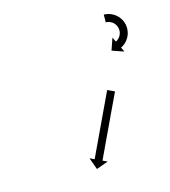

<svg xmlns="http://www.w3.org/2000/svg" viewBox="-68 -608 427 483"><g transform="rotate(-15 146.0 -366.5)"><path d="M220.9 -356.4C221.2 -357 221.4 -357.6 221.7 -358.2L203.6 -366.7C203.4 -366.1 203.1 -365.5 202.8 -364.9C202 -363.2 201.2 -361.5 200.4 -359.9C199.1 -357.2 197.9 -354.6 196.7 -352C195.1 -348.5 193.4 -345.1 191.8 -341.7C189.9 -337.7 188 -333.6 186.1 -329.6C184 -325.1 181.9 -320.6 179.7 -316.1C177.5 -311.3 175.2 -306.4 172.9 -301.6C170.6 -296.6 168.2 -291.7 165.9 -286.7C163.5 -281.7 161.2 -276.7 158.8 -271.8C156.6 -266.9 154.3 -262.1 152 -257.3C149.9 -252.8 147.8 -248.3 145.7 -243.8C143.7 -239.7 141.8 -235.7 139.9 -231.7C138.3 -228.2 136.7 -224.8 135.1 -221.4C133.9 -218.8 132.6 -216.2 131.4 -213.5C130.6 -211.8 129.8 -210.1 129 -208.4C128.7 -207.8 128.4 -207.2 128.1 -206.6L116.2 -212.3L127.3 -181.4L158.2 -192.5L146.2 -198.1C146.5 -198.7 146.8 -199.3 147.1 -199.9C147.9 -201.6 148.7 -203.3 149.5 -205C150.7 -207.6 152 -210.3 153.2 -212.9C154.8 -216.3 156.4 -219.7 158 -223.1C159.9 -227.2 161.8 -231.2 163.7 -235.2C165.9 -239.7 168 -244.3 170.1 -248.8C172.4 -253.6 174.7 -258.4 176.9 -263.2C179.3 -268.2 181.6 -273.2 184 -278.2C186.3 -283.1 188.7 -288.1 191 -293.1C193.3 -297.9 195.6 -302.7 197.8 -307.6C200 -312.1 202.1 -316.6 204.2 -321.1C206.1 -325.1 208 -329.2 209.9 -333.2C211.5 -336.6 213.1 -340 214.8 -343.4C216 -346.1 217.2 -348.7 218.5 -351.3C219.3 -353 220.1 -354.7 220.9 -356.4ZM245.7 -552C245.2 -552 244.8 -552 244.4 -552L244.2 -532C244.6 -532 244.9 -532 245.3 -532C245.3 -532 245.2 -532 245.2 -532C245.1 -532 245.1 -532 245.1 -532C246 -532 246.8 -531.9 247.7 -531.8C247.7 -531.8 247.6 -531.8 247.5 -531.8C247.5 -531.8 247.4 -531.8 247.4 -531.8C248.7 -531.7 250.1 -531.4 251.5 -531.1C251.5 -531.1 251.3 -531.1 251.2 -531.2C251.1 -531.2 251 -531.2 251 -531.2C252.7 -530.7 254.4 -530.1 256.1 -529.5C256.1 -529.5 255.9 -529.5 255.8 -529.6C255.6 -529.6 255.5 -529.7 255.5 -529.7C257.4 -528.8 259.3 -527.7 261 -526.5C261 -526.5 260.9 -526.6 260.7 -526.7C260.6 -526.8 260.4 -526.9 260.4 -526.9C262.3 -525.5 264.1 -523.9 265.7 -522.1C265.7 -522.1 265.6 -522.3 265.5 -522.4C265.3 -522.6 265.2 -522.7 265.2 -522.7C266.8 -520.7 268.2 -518.6 269.5 -516.4C269.5 -516.4 269.4 -516.6 269.3 -516.8C269.2 -517 269.1 -517.1 269.1 -517.1C270.2 -514.8 271.1 -512.3 271.8 -509.7C271.8 -509.7 271.7 -509.9 271.7 -510.1C271.6 -510.3 271.6 -510.5 271.6 -510.5C272 -508 272.3 -505.4 272.3 -502.8C272.3 -502.8 272.3 -503 272.3 -503.2C272.3 -503.4 272.3 -503.6 272.3 -503.6C272.2 -501.1 271.8 -498.5 271.2 -496.1C271.2 -496.1 271.3 -496.3 271.3 -496.5C271.4 -496.7 271.4 -496.9 271.4 -496.9C270.7 -494.6 269.8 -492.4 268.8 -490.2C268.8 -490.2 268.8 -490.4 268.9 -490.5C269 -490.7 269.1 -490.9 269.1 -490.9C268 -489 266.8 -487.3 265.5 -485.6C265.5 -485.6 265.6 -485.7 265.7 -485.8C265.8 -485.9 265.9 -486.1 265.9 -486.1C264.7 -484.7 263.4 -483.5 262 -482.3C262 -482.3 262.1 -482.3 262.2 -482.4C262.3 -482.5 262.4 -482.6 262.4 -482.6C261.3 -481.7 260.2 -480.9 259.1 -480.1C259.1 -480.1 259.1 -480.2 259.2 -480.2C259.3 -480.3 259.4 -480.3 259.4 -480.3C258.6 -479.9 257.8 -479.4 257 -479C257 -479 257.1 -479 257.1 -479.1C257.2 -479.1 257.2 -479.1 257.2 -479.1C256.9 -478.9 256.6 -478.8 256.3 -478.6L250.5 -490.5L239.8 -459.5L270.7 -448.8L265 -460.6C265.4 -460.8 265.7 -461 266.1 -461.2C266.1 -461.2 266.2 -461.2 266.2 -461.2C266.3 -461.3 266.3 -461.3 266.3 -461.3C267.4 -461.9 268.5 -462.5 269.6 -463.2C269.6 -463.2 269.7 -463.2 269.8 -463.3C269.9 -463.3 270 -463.4 270 -463.4C271.6 -464.5 273.2 -465.6 274.8 -466.9C274.8 -466.9 274.9 -467 275 -467C275.1 -467.1 275.2 -467.2 275.2 -467.2C277.1 -468.9 279 -470.7 280.7 -472.6C280.7 -472.6 280.8 -472.8 280.9 -472.9C281 -473 281.1 -473.1 281.1 -473.1C283 -475.5 284.7 -478 286.3 -480.7C286.3 -480.7 286.4 -480.8 286.5 -481C286.6 -481.1 286.6 -481.3 286.6 -481.3C288.2 -484.3 289.4 -487.5 290.5 -490.8C290.5 -490.8 290.5 -491 290.6 -491.1C290.6 -491.3 290.7 -491.5 290.7 -491.5C291.5 -495 292 -498.6 292.3 -502.2C292.3 -502.2 292.3 -502.4 292.3 -502.6C292.3 -502.8 292.3 -503 292.3 -503C292.3 -506.7 291.9 -510.4 291.3 -514.1C291.3 -514.1 291.2 -514.3 291.2 -514.5C291.1 -514.7 291.1 -514.9 291.1 -514.9C290.1 -518.5 288.8 -522.1 287.3 -525.5C287.3 -525.5 287.2 -525.7 287.1 -525.8C287 -526 286.9 -526.2 286.9 -526.2C285.1 -529.4 283.1 -532.4 280.8 -535.3C280.8 -535.3 280.7 -535.4 280.5 -535.6C280.4 -535.7 280.3 -535.9 280.3 -535.9C277.9 -538.3 275.4 -540.6 272.7 -542.7C272.7 -542.7 272.6 -542.8 272.4 -542.9C272.3 -543 272.1 -543.2 272.1 -543.2C269.6 -544.8 267 -546.4 264.2 -547.7C264.2 -547.7 264.1 -547.8 263.9 -547.8C263.8 -547.9 263.6 -548 263.6 -548C261.2 -548.9 258.8 -549.8 256.3 -550.5C256.3 -550.5 256.2 -550.5 256.1 -550.6C255.9 -550.6 255.8 -550.6 255.8 -550.6C253.9 -551 251.9 -551.4 250 -551.7C250 -551.7 249.9 -551.7 249.8 -551.7C249.7 -551.7 249.6 -551.7 249.6 -551.7C248.4 -551.8 247.1 -551.9 245.9 -552C245.9 -552 245.8 -552 245.8 -552C245.7 -552 245.7 -552 245.7 -552Z"/></g></svg>

Font: FRB American Cursive Just Arrows
Style: Bold Italic
Weight: 700
Italic angle: -25°
Version: Version 2.0;Modular Font Editor K font №1